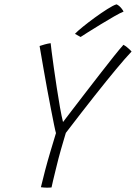

<svg xmlns="http://www.w3.org/2000/svg" viewBox="-20 -858 626 885"><path d="M238 -244.5Q235.5 -252 229.2 -282.8Q223 -313.5 214.5 -357Q206 -400.5 197.2 -448.2Q188.5 -496 181 -539Q173.5 -582 168.5 -611.2Q163.5 -640.5 162.5 -646Q174.5 -650 187 -653.5Q199.5 -657 213.5 -659Q214 -651.5 218 -620.5Q222 -589.5 228.2 -545.2Q234.5 -501 241.8 -453Q249 -405 256.5 -363Q264 -321 270.5 -295.5Q282 -310.5 309 -346Q336 -381.5 370.8 -426.5Q405.5 -471.5 440.8 -517Q476 -562.5 505 -598.8Q534 -635 549 -651.5Q557 -647 564 -641.5Q571 -636 576.8 -630.5Q582.5 -625 586.5 -620.5Q558 -590.5 516 -540Q474 -489.5 416.2 -416.5Q358.5 -343.5 283.5 -245.5Q281 -237 274.5 -215.2Q268 -193.5 261 -169Q254 -144.5 249.5 -127Q244 -105 237 -76.8Q230 -48.5 224.5 -25.2Q219 -2 217.5 6Q212 6.5 206.5 6.8Q201 7 196 7Q190 7 183.5 6.5Q177 6 168.5 5Q177 -31 188 -72.8Q199 -114.5 212 -158.2Q225 -202 238 -244.5ZM517 -838Q523.5 -835.5 529.8 -830Q536 -824.5 541.2 -817.8Q546.5 -811 549.5 -804.5Q535 -799 506.2 -782.5Q477.5 -766 445 -746.2Q412.5 -726.5 386.5 -710Q360.5 -693.5 351.5 -687.5L325.5 -702Q336 -713.5 361.2 -734Q386.5 -754.5 417 -776.8Q447.5 -799 474.8 -816.2Q502 -833.5 517 -838Z"/></svg>

Font: Grandstander Thin
Style: Italic
Weight: 100
Italic angle: -15°
Designer: Tyler Finck
Foundry: Etcetera Type Co
Version: Version 1.200